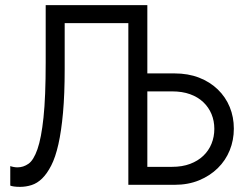

<svg xmlns="http://www.w3.org/2000/svg" viewBox="-20 -720 966 748"><path d="M58 8Q81 8 103 1Q125 -6 144 -24.5Q163 -43 179.5 -75Q196 -107 207.5 -158Q219 -209 225.5 -281Q232 -353 232 -451V-630H480V0H660Q713 0 755.5 -17.5Q798 -35 828.5 -65Q859 -95 875 -134.5Q891 -174 891 -219Q891 -264 875 -303Q859 -342 828.5 -371.5Q798 -401 755.5 -417.5Q713 -434 660 -434H554V-700H158V-476Q158 -343 149.5 -262.5Q141 -182 126 -139Q111 -96 91 -82Q71 -68 48 -68Q41 -68 33 -69.5Q25 -71 20 -73V3Q24 5 34 6.5Q44 8 58 8ZM650 -70H554V-364H650Q690 -364 720.5 -353Q751 -342 772 -322Q793 -302 804 -275.5Q815 -249 815 -218Q815 -187 804 -160Q793 -133 772 -113Q751 -93 720.5 -81.5Q690 -70 650 -70Z"/></svg>

Font: Tilda Sans VF
Style: Regular
Weight: 400
Designer: ParaType Ltd
Foundry: ParaType Ltd
Version: Version 1.010